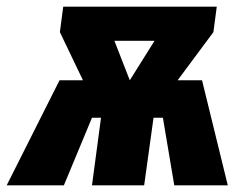

<svg xmlns="http://www.w3.org/2000/svg" viewBox="-52 -554 747 574"><path d="M552 -314 629 0H469L435 -202H407L379 0H223L250 -202H223L139 0H-32L126 -314H196L127 -458L137 -534H596L586 -458L479 -314ZM290 -432 336 -314 410 -432Z"/></svg>

Font: Fira Sans Condensed Black
Style: Italic
Weight: 900
Width: 3
Italic angle: -8°
Designer: Carrois Corporate & Edenspiekermann AG
Foundry: Carrois Corporate GbR & Edenspiekermann AG
Version: Version 4.203